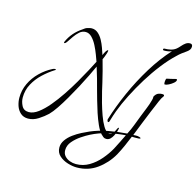

<svg xmlns="http://www.w3.org/2000/svg" viewBox="-133 -775 1277 1248"><g transform="rotate(15 505.5 -151.0)"><path d="M612 -4Q608 -4 606 -9.5Q604 -15 604 -18Q604 -21 605 -23Q633 -114 676 -210.5Q719 -307 774 -396.5Q829 -486 893 -556Q881 -551 868 -549Q855 -547 841 -547Q834 -547 834 -553Q834 -560 843 -560Q863 -560 883 -564.5Q903 -569 919 -582Q930 -591 941 -604Q952 -617 965 -626.5Q978 -636 994 -636Q1011 -636 1011 -618Q1011 -606 1004.5 -597Q998 -588 988 -581Q972 -570 957.5 -559Q943 -548 929 -534Q887 -495 844.5 -440.5Q802 -386 764 -324.5Q726 -263 694.5 -201Q663 -139 643 -85Q637 -69 632 -53.5Q627 -38 622 -21Q621 -18 619 -11Q617 -4 612 -4ZM102 109Q71 109 51 91Q31 73 22 46Q13 19 13 -8Q13 -59 34.5 -104.5Q56 -150 93 -186Q130 -222 174 -244Q182 -248 189 -248Q190 -248 192.5 -247.5Q195 -247 195 -245Q195 -243 192.5 -241.5Q190 -240 188 -239Q150 -215 114.5 -181.5Q79 -148 56.5 -106Q34 -64 34 -15Q34 13 48 40Q62 67 96 67Q126 67 159 42.5Q192 18 226 -22.5Q260 -63 292.5 -111.5Q325 -160 353 -208.5Q381 -257 403 -298Q425 -339 437 -363Q431 -380 420.5 -408Q410 -436 395.5 -464.5Q381 -493 362 -512.5Q343 -532 320 -532Q297 -532 279 -516Q261 -500 246.5 -479Q232 -458 221.5 -442Q211 -426 203 -426Q201 -426 201 -429Q201 -431 201.5 -432.5Q202 -434 202 -435Q231 -501 295 -543Q301 -548 308 -552.5Q315 -557 322 -559Q330 -561 337 -563Q344 -565 352 -565Q376 -565 394.5 -549Q413 -533 426 -509Q439 -485 448 -459.5Q457 -434 463 -415Q465 -420 469.5 -429.5Q474 -439 480 -447Q486 -455 490 -455Q492 -455 492 -451Q492 -445 488 -432.5Q484 -420 479 -407.5Q474 -395 471 -389Q482 -352 491 -315.5Q500 -279 509 -242Q513 -224 521 -189.5Q529 -155 540.5 -114.5Q552 -74 566 -35Q580 4 596.5 31.5Q613 59 631 66Q633 67 638 67Q654 67 663 53.5Q672 40 677.5 27Q683 14 687 14Q690 14 690 19Q690 20 687 30.5Q684 41 684 43Q680 54 672.5 69Q665 84 654 94.5Q643 105 628 105H626Q615 105 607 98.5Q599 92 591 84Q574 65 558.5 30.5Q543 -4 530 -43.5Q517 -83 506.5 -120.5Q496 -158 489 -183Q479 -221 468.5 -258.5Q458 -296 446 -333Q434 -306 414.5 -266Q395 -226 371 -181Q347 -136 321.5 -92Q296 -48 272 -12.5Q248 23 228 43Q204 66 170.5 87.5Q137 109 102 109ZM904 -335Q900 -335 899.5 -342Q899 -349 899 -351Q899 -355 900.5 -364.5Q902 -374 906 -375Q920 -378 934 -381Q948 -384 962 -388Q964 -388 965.5 -388.5Q967 -389 968 -389Q973 -389 973 -384Q973 -374 959.5 -362.5Q946 -351 930 -343Q914 -335 904 -335ZM490 334Q462 334 429 324Q396 314 372 292.5Q348 271 348 237Q348 210 365 186Q382 162 408 143Q434 124 461.5 110Q489 96 510 87Q566 63 628.5 51.5Q691 40 751 36Q768 4 780.5 -29.5Q793 -63 806 -96Q817 -125 829.5 -155Q842 -185 850 -215Q854 -229 853 -236Q852 -243 864 -256Q871 -264 882.5 -267.5Q894 -271 904 -271Q907 -271 912.5 -270Q918 -269 918 -264V-261Q910 -250 905 -241Q893 -217 883 -191.5Q873 -166 862 -142Q844 -98 826 -53.5Q808 -9 791 35Q798 34 804.5 34Q811 34 818 34Q821 34 831.5 36.5Q842 39 842 44Q842 47 829 48Q816 49 803 48.5Q790 48 788 48H785Q771 82 756 116Q741 150 723 183Q686 248 626.5 291Q567 334 490 334ZM479 314Q527 314 567.5 290Q608 266 640 228.5Q672 191 693 153Q707 127 719.5 101Q732 75 745 49Q688 53 629 66.5Q570 80 519 106Q495 118 464.5 138.5Q434 159 411.5 185.5Q389 212 389 244Q389 268 403 283.5Q417 299 437.5 306.5Q458 314 479 314Z"/></g></svg>

Font: Bonheur Royale
Style: Regular
Weight: 400
Designer: Robert E. Leuschke
Foundry: Robert E. Leuschke
Version: Version 1.010; ttfautohint (v1.8.3)